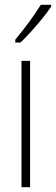

<svg xmlns="http://www.w3.org/2000/svg" viewBox="-20 -784 234 804"><path d="M106 0H70V-529H106ZM194 -756Q178 -732 155.5 -704.5Q133 -677 109 -650.5Q85 -624 66 -606H44V-618Q77 -658 102 -692Q127 -726 151 -764H194Z"/></svg>

Font: Noto Sans Khmer UI ExtraCondensed ExtraLight
Style: Regular
Weight: 200
Width: 2
Designer: Danh Hong and the Monotype Design Team
Foundry: Monotype Imaging Inc.
Version: Version 2.002; ttfautohint (v1.8.4.7-5d5b)